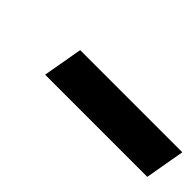

<svg xmlns="http://www.w3.org/2000/svg" viewBox="14 -949 558 558"><g transform="rotate(45 293.0 -670.5)"><path d="M145 -609.4H564.9L586.4 -731.9H166.5Z"/></g></svg>

Font: Cascadia Mono PL
Style: Bold Italic
Weight: 700
Italic angle: -10°
Monospace: yes
Designer: Aaron Bell
Foundry: Saja Typeworks
Version: Version 2404.023